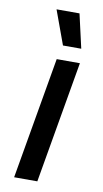

<svg xmlns="http://www.w3.org/2000/svg" viewBox="-84 -767 432 807"><g transform="rotate(10 132.0 -363.0)"><path d="M37 0H136L226 -520H127ZM143 -581H221L188 -726H90Z"/></g></svg>

Font: Fixel Display 20240404 Medium
Style: Italic
Weight: 500
Italic angle: -10°
Designer: AlfaBravo + MacPaw
Foundry: Kyrylo Tkachov, Marchela Mozhyna, Serhii Makarenko, Maria Weinstein, Zakhar Kryvoshyya
Version: Version 1.211;Glyphs 3.2 (3225)